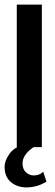

<svg xmlns="http://www.w3.org/2000/svg" viewBox="-36 -640 238 835"><path d="M37 -620H146V0H37ZM79 175Q39 175 11.5 152Q-16 129 -16 85Q-16 59 5.5 28.5Q27 -2 81 -16L136 -13Q104 0 83 22.5Q62 45 62 71Q62 95 76.5 109Q91 123 111 123Q123 123 133.5 119Q144 115 152 107L166 150Q145 163 123 169Q101 175 79 175Z"/></svg>

Font: Smooch Sans Thin
Style: Bold
Weight: 700
Version: Version 1.010